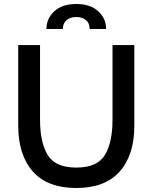

<svg xmlns="http://www.w3.org/2000/svg" viewBox="-20 -925 761 959"><path d="M71 -298V-700H180V-327Q180 -214 218 -151Q256 -88 361 -88Q466 -88 504 -151Q542 -214 542 -327V-700H651V-298Q651 -151 578 -68.5Q505 14 361 14Q217 14 144 -68.5Q71 -151 71 -298ZM510 -780H428Q428 -809 409.5 -824.5Q391 -840 361 -840Q331 -840 312.5 -824.5Q294 -809 294 -780H212Q212 -833 251.5 -869Q291 -905 361 -905Q431 -905 470.5 -869Q510 -833 510 -780Z"/></svg>

Font: Cabin Medium
Style: Regular
Weight: 500
Designer: Pablo Impallari
Foundry: Pablo Impallari. http://www.impallari.com Igino Marini. http://www.ikern.com
Version: Version 2.200